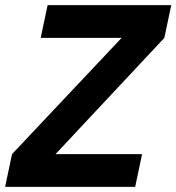

<svg xmlns="http://www.w3.org/2000/svg" viewBox="-31 -730 689 750"><path d="M-11 0 16 -128 444 -582H128L155 -710H638L611 -582L186 -128H524L497 0Z"/></svg>

Font: Geist Mono
Style: Bold Italic
Weight: 700
Italic angle: -12°
Monospace: yes
Designer: Basement.studio, Andrés Briganti, Mateo Zaragoza
Foundry: Basement.studio, Vercel, Andrés Briganti, Guido Ferreyra, Mateo Zaragoza
Version: Version 1.500; ttfautohint (v1.8.4.7-5d5b)